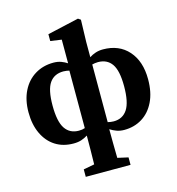

<svg xmlns="http://www.w3.org/2000/svg" viewBox="-133 -828 1074 1168"><g transform="rotate(-15 404.5 -244.0)"><path d="M244 12Q178 12 129.5 -19Q81 -50 54 -107.5Q27 -165 27 -242Q27 -319 55.5 -376Q84 -433 135 -464Q186 -495 251 -495Q278 -495 299.5 -487Q321 -479 337 -468V-617L267 -627V-670L465 -715L481 -704L477 -565V-469Q495 -481 516.5 -488Q538 -495 563 -495Q664 -495 723 -428.5Q782 -362 782 -249Q782 -166 753.5 -107.5Q725 -49 675.5 -18.5Q626 12 563 12Q537 12 515 4Q493 -4 475 -16Q475 27 475.5 71.5Q476 116 477 165L544 180V227H262V180L331 167Q332 120 332.5 76.5Q333 33 333 -10V-14Q316 -3 294.5 4.5Q273 12 244 12ZM179 -244Q179 -143 208.5 -99Q238 -55 295 -55Q317 -55 333 -61V-423Q325 -425 316 -426.5Q307 -428 296 -428Q238 -428 208.5 -385.5Q179 -343 179 -244ZM514 -428Q504 -428 494.5 -426.5Q485 -425 477 -423V-60Q485 -58 494.5 -56.5Q504 -55 514 -55Q571 -55 600.5 -100Q630 -145 630 -246Q630 -344 600.5 -386Q571 -428 514 -428Z"/></g></svg>

Font: Source Serif Pro
Style: Bold
Weight: 700
Designer: Frank Grießhammer
Foundry: Adobe Systems Incorporated
Version: Version 3.001;hotconv 1.0.111;makeotfexe 2.5.65597